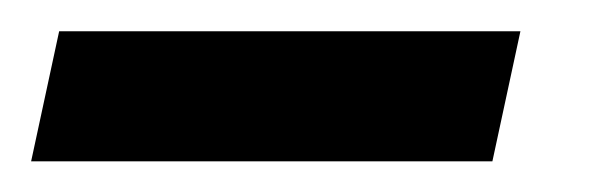

<svg xmlns="http://www.w3.org/2000/svg" viewBox="-47 -319 381 124"><path d="M271 -214.8H-26.9L-8.8 -298.8H289.1Z"/></svg>

Font: Cadman
Style: Italic
Weight: 400
Italic angle: -12°
Designer: Paul James MIller
Foundry: High-Logic / Made with FontCreator
Version: Version 2.114;March 28, 2021;FontCreator 13.0.0.2683 64-bit